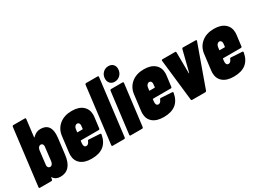

<svg xmlns="http://www.w3.org/2000/svg" viewBox="-41 -1359 2659 1988"><g transform="rotate(-30 1288.5 -364.5)"><path d="M443 -396Q443 -376 440 -352L417 -165Q396 8 263 8Q207 8 180 -34Q178 -36 176 -35.5Q174 -35 174 -32L171 -12Q170 -7 166.5 -3.5Q163 0 158 0H20Q15 0 12 -3.5Q9 -7 10 -12L93 -688Q94 -693 97.5 -696.5Q101 -700 106 -700H244Q249 -700 252 -696.5Q255 -693 254 -688L229 -482Q229 -480 230 -480Q233 -480 242 -489Q278 -525 328 -525Q443 -525 443 -396ZM278 -349Q278 -365 270.5 -374Q263 -383 251 -383Q235 -383 224.5 -371Q214 -359 211 -339L192 -178Q191 -175 191 -168Q191 -153 199 -143.5Q207 -134 220 -134Q235 -134 245 -146Q255 -158 258 -178L277 -339Q278 -343 278 -349Z M846 -213H635Q631 -213 629 -208L626 -178Q624 -158 631.5 -146Q639 -134 654 -134Q679 -134 693 -169Q696 -180 707 -180L839 -172Q844 -172 847 -168.5Q850 -165 849 -159Q834 -75 781.5 -33.5Q729 8 637 8Q553 8 507 -30.5Q461 -69 461 -138Q461 -147 463 -165L486 -352Q496 -430 553.5 -477.5Q611 -525 702 -525Q785 -525 831 -485.5Q877 -446 877 -378Q877 -370 875 -352L859 -225Q859 -220 855 -216.5Q851 -213 846 -213ZM646 -339 642 -308Q640 -303 646 -303H703Q707 -303 709 -308L712 -339Q713 -342 713 -349Q713 -364 705.5 -373.5Q698 -383 685 -383Q670 -383 659 -370.5Q648 -358 646 -339Z M880 -12 963 -688Q964 -693 967.5 -696.5Q971 -700 976 -700H1114Q1119 -700 1122 -696.5Q1125 -693 1124 -688L1041 -12Q1040 -7 1036.5 -3.5Q1033 0 1028 0H890Q885 0 882 -3.5Q879 -7 880 -12Z M1168 -638Q1168 -681 1195.5 -709Q1223 -737 1263 -737Q1296 -737 1316.5 -717Q1337 -697 1337 -664Q1337 -621 1309.5 -592Q1282 -563 1241 -563Q1208 -563 1188 -584Q1168 -605 1168 -638ZM1095 -12 1156 -505Q1157 -510 1160.5 -513.5Q1164 -517 1169 -517H1307Q1312 -517 1315 -513.5Q1318 -510 1317 -505L1256 -12Q1255 -7 1251.5 -3.5Q1248 0 1243 0H1105Q1100 0 1097 -3.5Q1094 -7 1095 -12Z M1708 -213H1497Q1493 -213 1491 -208L1488 -178Q1486 -158 1493.5 -146Q1501 -134 1516 -134Q1541 -134 1555 -169Q1558 -180 1569 -180L1701 -172Q1706 -172 1709 -168.5Q1712 -165 1711 -159Q1696 -75 1643.5 -33.5Q1591 8 1499 8Q1415 8 1369 -30.5Q1323 -69 1323 -138Q1323 -147 1325 -165L1348 -352Q1358 -430 1415.5 -477.5Q1473 -525 1564 -525Q1647 -525 1693 -485.5Q1739 -446 1739 -378Q1739 -370 1737 -352L1721 -225Q1721 -220 1717 -216.5Q1713 -213 1708 -213ZM1508 -339 1504 -308Q1502 -303 1508 -303H1565Q1569 -303 1571 -308L1574 -339Q1575 -342 1575 -349Q1575 -364 1567.5 -373.5Q1560 -383 1547 -383Q1532 -383 1521 -370.5Q1510 -358 1508 -339Z M1829 -10 1773 -505V-507Q1773 -518 1785 -518H1936Q1946 -518 1946 -507L1948 -258Q1947 -255 1950 -255Q1953 -255 1953 -258L2016 -507Q2019 -518 2029 -518L2180 -516Q2193 -516 2189 -503L2012 -10Q2008 0 1997 0H1841Q1830 0 1829 -10Z M2546 -213H2335Q2331 -213 2329 -208L2326 -178Q2324 -158 2331.5 -146Q2339 -134 2354 -134Q2379 -134 2393 -169Q2396 -180 2407 -180L2539 -172Q2544 -172 2547 -168.5Q2550 -165 2549 -159Q2534 -75 2481.5 -33.5Q2429 8 2337 8Q2253 8 2207 -30.5Q2161 -69 2161 -138Q2161 -147 2163 -165L2186 -352Q2196 -430 2253.5 -477.5Q2311 -525 2402 -525Q2485 -525 2531 -485.5Q2577 -446 2577 -378Q2577 -370 2575 -352L2559 -225Q2559 -220 2555 -216.5Q2551 -213 2546 -213ZM2346 -339 2342 -308Q2340 -303 2346 -303H2403Q2407 -303 2409 -308L2412 -339Q2413 -342 2413 -349Q2413 -364 2405.5 -373.5Q2398 -383 2385 -383Q2370 -383 2359 -370.5Q2348 -358 2346 -339Z"/></g></svg>

Font: Barlow Condensed ExtraBold
Style: Italic
Weight: 800
Width: 3
Italic angle: -7°
Designer: Jeremy Tribby
Foundry: Tribby Type
Version: Version 1.408